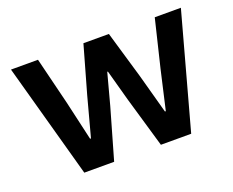

<svg xmlns="http://www.w3.org/2000/svg" viewBox="-90 -672 999 822"><g transform="rotate(-20 409.5 -261.0)"><path d="M23 -522H146L199 -307L240 -128H244L292 -307L353 -522H469L532 -307L581 -128H585L626 -307L678 -522H797L654 0H516L449 -230L410 -372H407L369 -230L303 0H167Z"/></g></svg>

Font: IBMPlexSans-SemiBold
Style: Regular
Weight: 600
Designer: Mike Abbink, Paul van der Laan, Pieter van Rosmalen
Foundry: Bold Monday
Version: Version 3.1